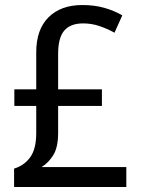

<svg xmlns="http://www.w3.org/2000/svg" viewBox="-20 -743 560 763"><path d="M307 -723Q355 -723 394 -712Q433 -701 466 -682L435 -613Q406 -629 375 -639.5Q344 -650 310 -650Q260 -650 235.5 -621.5Q211 -593 211 -529V-388H385V-322H211V-215Q211 -158 192 -127Q173 -96 145 -79H482V0H36V-73Q76 -85 100 -118Q124 -151 124 -214V-322H37V-388H124V-535Q124 -626 173 -674.5Q222 -723 307 -723Z"/></svg>

Font: Noto Sans Khmer SemiCondensed
Style: Regular
Weight: 400
Width: 4
Designer: Danh Hong and the Monotype Design Team
Foundry: Monotype Imaging Inc.
Version: Version 2.004; ttfautohint (v1.8.4.7-5d5b)